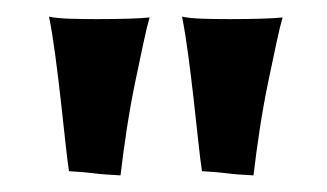

<svg xmlns="http://www.w3.org/2000/svg" viewBox="-20 -753 394 231"><path d="M63 -547Q61 -560 58.5 -583.5Q56 -607 53 -633.5Q50 -660 46.5 -686.5Q43 -713 39 -733Q48 -731 63.5 -730.5Q79 -730 96 -730Q116 -730 133.5 -730.5Q151 -731 160 -732Q157 -722 152.5 -701Q148 -680 142.5 -653.5Q137 -627 132.5 -597.5Q128 -568 125 -542Q104 -543 93 -544.5Q82 -546 63 -547ZM223 -547Q221 -560 218.5 -583.5Q216 -607 213 -633.5Q210 -660 206.5 -686.5Q203 -713 199 -733Q208 -731 223.5 -730.5Q239 -730 256 -730Q276 -730 293.5 -730.5Q311 -731 320 -732Q317 -722 312.5 -701Q308 -680 302.5 -653.5Q297 -627 292.5 -597.5Q288 -568 285 -542Q264 -543 253 -544.5Q242 -546 223 -547Z"/></svg>

Font: New Rocker
Style: Regular
Weight: 400
Designer: Pablo Impallari, Brenda Gallo, Rodrigo Fuenzalida
Foundry: Pablo Impallari, Brenda Gallo, Rodrigo Fuenzalida
Version: Version 1.000; ttfautohint (v0.93) -l 8 -r 50 -G 200 -x 14 -